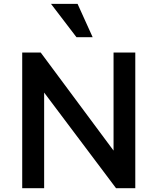

<svg xmlns="http://www.w3.org/2000/svg" viewBox="-20 -993 832 1013"><path d="M97.2 -715.8H194.8L592.3 -180.7L579.1 -176.3V-715.8H693.8V0H592.3L200.2 -521.5L212.9 -525.9V0H97.2ZM383.3 -796.9 249 -972.7H389.2L468.8 -796.9Z"/></svg>

Font: Monda SemiBold
Style: Regular
Weight: 600
Designer: Vernon Adams
Foundry: Vernon Adams
Version: Version 2.200